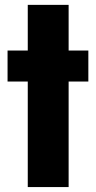

<svg xmlns="http://www.w3.org/2000/svg" viewBox="-20 -760 391 780"><path d="M92.8 0Q134.8 0 258.8 0Q258.8 -107.4 258.8 -428.7Q279.3 -428.7 338.9 -428.7Q338.9 -460.9 338.9 -554.7Q319.3 -554.7 258.8 -554.7Q258.8 -601.6 258.8 -740.2Q217.8 -740.2 92.8 -740.2Q92.8 -693.4 92.8 -554.7Q72.3 -554.7 10.7 -554.7Q10.7 -546.9 10.7 -523.4Q10.7 -500 10.7 -428.7Q31.2 -428.7 92.8 -428.7Q92.8 -321.3 92.8 0Z"/></svg>

Font: Avakin
Style: Bold
Weight: 700
Designer: Herb Lubalin, Tom Carnase, Ed Benguiat, Adobe Type Staff
Version: Version 1.0